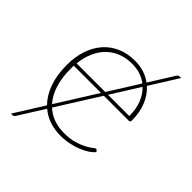

<svg xmlns="http://www.w3.org/2000/svg" viewBox="-198 -709 920 920"><g transform="rotate(45 262.0 -249.5)"><path d="M128 -51.5Q94.5 -85.5 76.2 -136.8Q58 -188 58 -256.5Q58 -310.5 72.8 -355.2Q87.5 -400 115.5 -432.5Q143.5 -465 184 -483Q224.5 -501 276 -501Q340 -501 388 -466L465.5 -589.5Q471 -598.5 479 -598.5H490L400.5 -456Q431 -428.5 449 -386.2Q467 -344 467 -287Q467 -276.5 458 -276.5H288L152.5 -61Q202.5 -15 280 -15Q319.5 -15 348.5 -23.8Q377.5 -32.5 397 -43Q416.5 -53.5 427.2 -62.2Q438 -71 441 -71Q445 -71 447.5 -68L454 -60.5Q444 -48 426 -36Q408 -24 384.8 -14.8Q361.5 -5.5 334.2 0.2Q307 6 278.5 6Q195 6 140 -40.5L58 90Q55.5 94 52.8 96.2Q50 98.5 45.5 98.5H34ZM276.5 -481Q234.5 -481 201.2 -467.5Q168 -454 144 -429.5Q120 -405 105.2 -370.5Q90.5 -336 86 -294H280L377 -448.5Q335.5 -481 276.5 -481ZM84 -256.5Q84 -195 98.8 -149Q113.5 -103 141 -72.5L269 -276.5H84.5Q84 -271.5 84 -266.5Q84 -261.5 84 -256.5ZM443 -294Q443 -341.5 428.8 -377.8Q414.5 -414 389 -438L299 -294Z"/></g></svg>

Font: Lato Thin
Style: Regular
Weight: 200
Designer: Lukasz Dziedzic
Foundry: tyPoland Lukasz Dziedzic
Version: Version 2.007; 2014-02-27